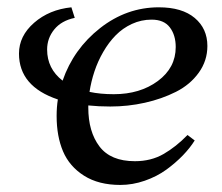

<svg xmlns="http://www.w3.org/2000/svg" viewBox="-20 -511 617 533"><path d="M500.5 -136.2 520.5 -121.1Q507.8 -100.6 487.8 -79.8Q467.8 -59.1 441.7 -40Q415.5 -21 381.8 -9.3Q348.1 2.4 314 2.4Q253.9 2.4 213.4 -23.2Q172.9 -48.8 155 -90.8Q137.2 -132.8 137.2 -189Q137.2 -213.9 140.6 -234.9Q32.7 -271 32.7 -362.3Q32.7 -411.1 74.7 -447.8Q116.7 -484.4 178.2 -490.7L187.5 -461.4Q150.4 -453.6 130.6 -429.2Q110.8 -404.8 110.8 -373.5Q110.8 -320.3 153.8 -287.1Q184.1 -375 257.8 -432.9Q331.5 -490.7 420.9 -490.7Q485.4 -490.7 520.5 -461.2Q555.7 -431.6 555.7 -383.3Q555.7 -342.3 531.7 -309.1Q507.8 -275.9 468.5 -256.1Q429.2 -236.3 382.3 -225.8Q335.4 -215.3 286.1 -215.3Q253.9 -215.3 225.1 -218.3V-212.4Q225.1 -145.5 256.1 -104.5Q287.1 -63.5 354.5 -63.5Q399.4 -63.5 434.1 -83.5Q468.8 -103.5 500.5 -136.2ZM400.9 -456.5Q372.1 -456.5 346.2 -444.6Q320.3 -432.6 301 -412.8Q281.7 -393.1 266.6 -366.9Q251.5 -340.8 242.2 -312.7Q232.9 -284.7 228.5 -255.9Q258.3 -249.5 295.9 -249.5Q368.7 -249.5 418.2 -286.1Q467.8 -322.8 467.8 -380.4Q467.8 -413.6 451.4 -435.1Q435.1 -456.5 400.9 -456.5Z"/></svg>

Font: Flanker
Style: Italic
Weight: 400
Italic angle: -12°
Designer: Flanker
Version: Version 2.027